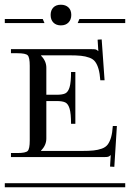

<svg xmlns="http://www.w3.org/2000/svg" viewBox="-29 -788 547 808"><path d="M-8.8 -17.1H498V0H-8.8ZM209 -362.8H166V-205.1Q166 -176.8 144 -154.8V-152.8H314.9Q345.7 -152.8 364.5 -154.8Q383.3 -156.7 399.7 -162.6Q416 -168.5 424.6 -180.2Q433.1 -191.9 438.5 -210.4Q443.8 -229 445.8 -257.8H462.9L452.1 -85.9L434.1 -86.9L437 -134.8H436Q431.2 -129.9 426.3 -128.4Q421.4 -127 409.2 -127H17.1V-144H43.9Q79.1 -144 87.6 -152.8Q96.2 -161.6 96.2 -196.8V-511.2Q96.2 -546.4 87.6 -555.2Q79.1 -564 43.9 -564H17.1V-581.1H357.9Q370.1 -581.1 374.3 -579.8Q378.4 -578.6 383.8 -573.2H384.8L381.8 -621.1L398.9 -622.1L411.1 -450.2H393.1Q391.1 -479 385.7 -497.6Q380.4 -516.1 371.8 -527.8Q363.3 -539.6 346.9 -545.4Q330.6 -551.3 311.8 -553.2Q293 -555.2 262.2 -555.2H144V-553.2Q166 -531.2 166 -502.9V-389.2H209Q233.9 -389.2 245.8 -395Q257.8 -400.9 263.9 -421.4Q270 -441.9 270 -484.9H288.1V-267.1H270Q270 -310.1 263.9 -330.6Q257.8 -351.1 245.8 -356.9Q233.9 -362.8 209 -362.8ZM227.1 -768.1Q247.1 -768.1 259 -756.8Q271 -745.6 271 -725.1Q271 -705.6 259.3 -693.4Q247.6 -681.2 227.1 -681.2Q207.5 -681.2 195.8 -692.9Q184.1 -704.6 184.1 -725.1Q184.1 -744.6 195.3 -756.3Q206.5 -768.1 227.1 -768.1ZM305.2 -708H498V-690.9H297.9ZM-8.8 -708H150.9L158.2 -690.9H-8.8Z"/></svg>

Font: FoglihtenFr02
Style: Regular
Weight: 500
Version: Version 0.68